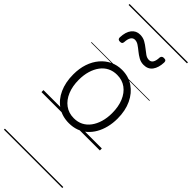

<svg xmlns="http://www.w3.org/2000/svg" viewBox="-390 -940 1370 1370"><g transform="rotate(45 294.5 -255.0)"><path d="M295 19Q227 19 176.5 -15Q126 -49 98.5 -109.5Q71 -170 71 -250Q71 -310 87.5 -359Q104 -408 134.5 -444Q165 -480 205.5 -499.5Q246 -519 295 -519Q361 -519 411 -485Q461 -451 489.5 -390.5Q518 -330 518 -250Q518 -203 507.5 -161.5Q497 -120 478 -87Q459 -54 432 -30Q405 -6 370.5 6.5Q336 19 295 19ZM295 -31Q334 -31 364.5 -46.5Q395 -62 417 -91.5Q439 -121 451 -161.5Q463 -202 463 -250Q463 -315 442.5 -364.5Q422 -414 384.5 -441.5Q347 -469 295 -469Q256 -469 225 -453.5Q194 -438 172 -408.5Q150 -379 138 -339Q126 -299 126 -250Q126 -186 146.5 -136.5Q167 -87 205 -59Q243 -31 295 -31ZM141 -650Q119 -650 119 -671Q121 -728 145 -758Q169 -788 208 -788Q238 -788 261 -775Q284 -762 303.5 -746Q323 -730 341.5 -717Q360 -704 380 -704Q400 -704 410.5 -721Q421 -738 422 -771Q425 -790 446 -790Q460 -790 465 -785Q470 -780 470 -768Q468 -715 445 -683.5Q422 -652 378 -652Q350 -652 327 -665Q304 -678 284 -694.5Q264 -711 245.5 -723.5Q227 -736 208 -736Q189 -736 178 -719.5Q167 -703 165 -669Q164 -659 159 -654.5Q154 -650 141 -650ZM0 369H589V379H0ZM0 -20H589V0H0ZM0 -505H589V-500H0ZM0 -889H589V-879H0Z"/></g></svg>

Font: Playwrite HR Lijeva Guides
Style: Regular
Weight: 400
Designer: Veronika Burian, José Scaglione
Foundry: TypeTogether
Version: Version 1.003